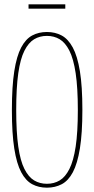

<svg xmlns="http://www.w3.org/2000/svg" viewBox="-20 -858 435 888"><path d="M197 10Q159 10 129 -6Q99 -22 78 -61.5Q57 -101 46 -171Q35 -241 35 -349Q35 -458 46 -528.5Q57 -599 78 -638.5Q99 -678 129 -694Q159 -710 197 -710Q235 -710 265 -694Q295 -678 316.5 -638.5Q338 -599 349.5 -529Q361 -459 361 -350Q361 -241 349.5 -171Q338 -101 317 -61.5Q296 -22 265.5 -6Q235 10 197 10ZM197 -8Q230 -8 256 -23.5Q282 -39 301 -76.5Q320 -114 330 -180Q340 -246 340 -349Q340 -452 330 -519Q320 -586 301 -623.5Q282 -661 256 -676.5Q230 -692 197 -692Q164 -692 138 -676.5Q112 -661 93 -623.5Q74 -586 64.5 -519Q55 -452 55 -349Q55 -247 64.5 -180.5Q74 -114 93 -76.5Q112 -39 138 -23.5Q164 -8 197 -8ZM112 -818V-838H282V-818Z"/></svg>

Font: Georama Condensed Thin
Style: Regular
Weight: 100
Width: 3
Designer: Jean-Baptiste Levee
Foundry: Production Type
Version: Version 1.000